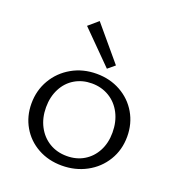

<svg xmlns="http://www.w3.org/2000/svg" viewBox="-132 -823 856 934"><g transform="rotate(20 296.5 -356.0)"><path d="M175 -675 225 -718 373 -542 337 -512ZM50 -228Q50 -296 82.5 -351.5Q115 -407 172 -439.5Q229 -472 300 -472Q369 -472 424.5 -441Q480 -410 511.5 -356Q543 -302 543 -235Q543 -166 509.5 -111Q476 -56 418.5 -25Q361 6 291 6Q222 6 167 -24.5Q112 -55 81 -108.5Q50 -162 50 -228ZM469 -229Q469 -285 446.5 -328.5Q424 -372 384 -396Q344 -420 294 -420Q245 -420 206 -397Q167 -374 145 -331.5Q123 -289 123 -235Q123 -180 145.5 -137Q168 -94 207.5 -70Q247 -46 298 -46Q348 -46 386.5 -69Q425 -92 447 -133.5Q469 -175 469 -229Z"/></g></svg>

Font: Ysabeau SC
Style: Regular
Weight: 400
Designer: Christian Thalmann (Catharsis Fonts)
Version: Version 0.003